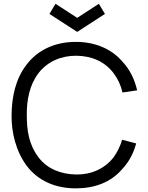

<svg xmlns="http://www.w3.org/2000/svg" viewBox="-20 -989 790 1024"><path d="M276 -968.8 391.7 -893.8 507.3 -968.8 539.6 -914.6 391.7 -818.8 243.8 -914.6ZM631.2 -243.8C621.9 -210.4 606.2 -179.2 586.5 -151C539.6 -89.6 466.7 -57.3 387.5 -58.3C306.2 -59.4 232.3 -87.5 185.4 -150C133.3 -218.8 122.9 -294.8 122.9 -375C121.9 -455.2 137.5 -536.5 185.4 -599C233.3 -661.5 308.3 -692.7 387.5 -691.7C467.7 -690.6 537.5 -662.5 586.5 -597.9C608.3 -568.8 625 -533.3 633.3 -495.8L711.5 -507.3C697.9 -564.6 674 -617.7 630.2 -663.5C569.8 -732.3 481.3 -765.6 384.4 -765.6C279.2 -765.6 185.4 -727.1 122.9 -645.8C62.5 -568.8 42.7 -471.9 41.7 -375C40.6 -283.3 64.6 -182.3 122.9 -104.2C184.4 -22.9 278.1 15.6 384.4 15.6C481.3 15.6 568.8 -14.6 630.2 -85.4C669.8 -127.1 692.7 -174 706.2 -224Z"/></svg>

Font: Manrope3
Style: Regular
Weight: 400
Width: 4
Designer: Mikhail Sharanda
Foundry: Mikhail Sharanda
Version: Version 3.000;PS 003.000;hotconv 1.0.88;makeotf.lib2.5.64775